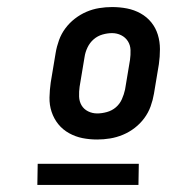

<svg xmlns="http://www.w3.org/2000/svg" viewBox="-20 -713 540 545"><path d="M256 -317Q234 -317 214 -321Q194 -325 176 -335Q158 -345 145.5 -360.5Q133 -376 126.5 -395.5Q120 -415 120.5 -436.5Q121 -458 124 -479L138 -563Q141 -581 147.5 -599Q154 -617 165.5 -632.5Q177 -648 192.5 -660Q208 -672 225.5 -679.5Q243 -687 261.5 -690Q280 -693 298 -693Q320 -693 340.5 -689Q361 -685 379 -675Q397 -665 409.5 -649.5Q422 -634 428 -614.5Q434 -595 434 -573.5Q434 -552 431 -531L417 -447Q414 -429 407.5 -411Q401 -393 389.5 -377.5Q378 -362 362.5 -350Q347 -338 329 -330.5Q311 -323 292.5 -320Q274 -317 256 -317ZM256 -391Q269 -391 283.5 -395Q298 -399 309 -408.5Q320 -418 326 -431.5Q332 -445 335 -459L349 -543Q351 -557 350.5 -571Q350 -585 343 -596Q336 -607 324 -613Q312 -619 298 -619Q285 -619 271 -615Q257 -611 246 -601.5Q235 -592 228.5 -578.5Q222 -565 220 -551L206 -467Q204 -453 204.5 -439Q205 -425 211.5 -414Q218 -403 230 -397Q242 -391 256 -391ZM86 -188 87 -248H374L373 -188Z"/></svg>

Font: Iosevka Semibold
Style: Italic
Weight: 600
Italic angle: -9°
Monospace: yes
Designer: Belleve Invis
Foundry: Belleve Invis
Version: Version 32.5.0; ttfautohint (v1.8.4)